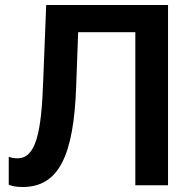

<svg xmlns="http://www.w3.org/2000/svg" viewBox="-20 -742 757 769"><path d="M522 -613V0H653V-722H165L153 -417C146 -212 124 -108 50 -108C43 -108 26 -109 15 -114V-2C29 4 49 7 71 7C217 7 275 -122 285 -393L293 -613Z"/></svg>

Font: Perun SemiBold
Style: Regular
Weight: 600
Foundry: Copyright (c) Stefan Peev, Context Ltd, 2016
Version: Version 1.089